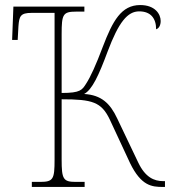

<svg xmlns="http://www.w3.org/2000/svg" viewBox="-20 -740 703 760"><path d="M106 0H315V-20H280C230 -20 224 -31 224 -109V-347C346 -347 381 -336 414 -268L495 -94C539 -4 581 0 625 0H633V-23H626C590 -23 555 -38 527 -97L444 -271C416 -331 381 -364 313 -368C345 -385 371 -442 406 -536C450 -653 485 -695 531 -695C576 -695 598 -668 598 -624C610 -628 616 -641 616 -657C616 -684 594 -720 535 -720C460 -720 426 -657 387 -555C360 -483 338 -435 321 -409C305 -384 299 -372 224 -372V-605C224 -683 229 -694 281 -694H314V-714H33L28 -582H50L53 -636C56 -676 61 -689 105 -689H196V-108C196 -31 191 -20 139 -20H106Z"/></svg>

Font: Noto Serif SemiCondensed Thin
Style: Regular
Weight: 100
Width: 4
Designer: Monotype Design Team
Foundry: Monotype Imaging Inc.
Version: Version 2.015